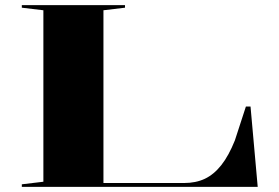

<svg xmlns="http://www.w3.org/2000/svg" viewBox="-20 -728 1086 748"><path d="M65 0V-10L149 -20V-688L65 -698V-708H467V-698L383 -688V-15H697Q743 -15 778 -31.5Q813 -48 842 -84.5Q871 -121 895 -181L938 -313H956L984 0Z"/></svg>

Font: Kalnia Expanded
Style: Regular
Weight: 400
Width: 7
Designer: Frida Medrano
Foundry: Frida Medrano
Version: Version 1.105